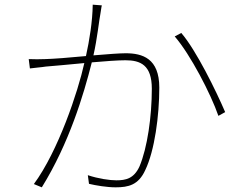

<svg xmlns="http://www.w3.org/2000/svg" viewBox="-20 -791 1040 822"><path d="M377 -771C376 -699 363 -619 348 -551C276 -544 209 -539 174 -538C147 -537 130 -537 103 -538L108 -498C129 -501 159 -503 176 -506C209 -509 273 -514 341 -521C314 -398 229 -144 125 -3L159 11C276 -178 338 -385 373 -524C430 -529 485 -533 517 -533C581 -533 630 -513 630 -411C630 -293 611 -158 577 -78C553 -26 518 -19 478 -19C449 -19 401 -26 356 -41L361 -4C390 3 438 11 475 11C530 11 573 1 602 -63C642 -146 662 -296 662 -416C662 -541 590 -563 518 -563C491 -563 440 -559 380 -554C396 -623 405 -710 410 -733C413 -748 413 -757 416 -768ZM728 -635C795 -558 883 -388 915 -295L944 -311C906 -400 820 -576 756 -650Z"/></svg>

Font: SSpoqa Han Sans Neo Thin
Style: Regular
Weight: 100
Designer: [Spoqa Han Sans Neo] Dong-huui Kim  Younghwa Kang  Yujin Lee  [Noto Sans] Ryoko NISHIZUKA  (kana & ideographs); Paul D. 
Foundry: Spoqa (http://www.spoqa-han-sans.com)
Version: Version 1.000